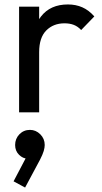

<svg xmlns="http://www.w3.org/2000/svg" viewBox="-20 -505 459 863"><path d="M65.8 0V-475H156V0ZM156 -270.5 122.2 -286.2Q122.2 -376.5 164.2 -430.8Q206.2 -485 285.2 -485Q320.8 -485 349.9 -472.2Q379 -459.5 404 -431.2L344.8 -370Q329.8 -386.2 311.6 -393.2Q293.5 -400.2 269.8 -400.2Q220 -400.2 188 -368.1Q156 -336 156 -270.5ZM92.8 338 41 310 103.5 191 134.8 183Q129.8 193.8 122.2 200.9Q114.8 208 104 208Q83 208 65.5 190.6Q48 173.2 48 146.8Q48 118.5 67.2 98.6Q86.5 78.8 114.8 78.8Q141.2 78.8 161.1 98.6Q181 118.5 181 146.8Q181 158.2 176.5 173.8Q172 189.2 159.5 213.5Z"/></svg>

Font: Outfit Thin
Style: Regular
Weight: 100
Designer: Rodrigo Fuenzalida
Foundry: fragTYPE
Version: Version 1.100;gftools[0.9.27]